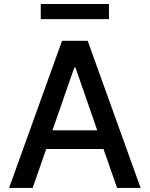

<svg xmlns="http://www.w3.org/2000/svg" viewBox="-20 -929 740 949"><path d="M141.3 0 208.5 -192.5H491.5L558.6 0H675.1L413.4 -727.3H286.6L24.9 0ZM181.5 -834.5H518.5V-909.1H181.5ZM239.3 -284.8 347.3 -595.2H353L460.6 -284.8Z"/></svg>

Font: Margiela Sans Medium
Style: Regular
Weight: 500
Designer: Stefan Endress, Andreas Faust
Version: Version 1.100;FEAKit 1.0